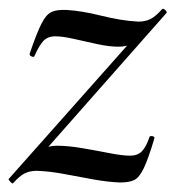

<svg xmlns="http://www.w3.org/2000/svg" viewBox="-29 -417 406 444"><path d="M1 7Q-1 8 -5.5 3Q-10 -2 -9 -3L308 -360L302 -349Q289 -326 277.5 -317.5Q266 -309 245 -309Q224 -309 196 -315Q168 -321 142 -327Q116 -333 99 -333Q81 -333 71 -322Q61 -311 51 -288Q50 -284 44 -286.5Q38 -289 40 -294Q56 -341 67 -362.5Q78 -384 90.5 -389.5Q103 -395 125 -394Q160 -392 206 -380.5Q252 -369 291 -367Q307 -367 319 -373Q331 -379 346 -396Q349 -398 353.5 -393.5Q358 -389 356 -387L40 -29L41 -40Q54 -63 68 -71.5Q82 -80 103 -80Q128 -80 160.5 -74.5Q193 -69 223.5 -63Q254 -57 272 -57Q289 -57 299 -67Q309 -77 317 -101Q319 -103 324 -102Q329 -101 328 -97Q314 -50 303.5 -28Q293 -6 281 -0.5Q269 5 249 5Q221 4 187.5 -2Q154 -8 120 -14.5Q86 -21 56 -22Q40 -22 28 -16Q16 -10 1 7Z"/></svg>

Font: Cormorant Infant Light Medium
Style: Italic
Weight: 500
Italic angle: -10°
Version: Version 4.001